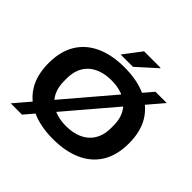

<svg xmlns="http://www.w3.org/2000/svg" viewBox="-221 -1088 1346 1346"><g transform="rotate(45 452.0 -415.5)"><path d="M452 12Q329 12 239.5 -28.5Q150 -69 102 -148Q54 -227 54 -344Q54 -460 102 -539Q150 -618 239.5 -658.5Q329 -699 452 -699Q576 -699 665.5 -658.5Q755 -618 803 -539Q851 -460 851 -344Q851 -227 803 -148Q755 -69 665.5 -28.5Q576 12 452 12ZM452 -117Q506 -117 549 -131Q592 -145 622.5 -172Q653 -199 669.5 -239Q686 -279 686 -330V-357Q686 -409 669.5 -448.5Q653 -488 622.5 -515Q592 -542 549 -556Q506 -570 452 -570Q399 -570 356 -556Q313 -542 282.5 -515Q252 -488 236 -448.5Q220 -409 220 -357V-330Q220 -279 236 -239Q252 -199 282.5 -172Q313 -145 356 -131Q399 -117 452 -117ZM66 44 726 -731H838L178 44ZM369 -743 469 -875H632L633 -871L491 -743Z"/></g></svg>

Font: Archivo SemiExpanded
Style: Bold
Weight: 700
Width: 6
Designer: Hector Gatti
Foundry: Omnibus-Type
Version: Version 2.001